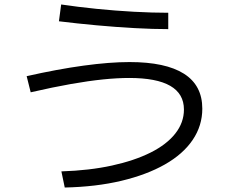

<svg xmlns="http://www.w3.org/2000/svg" viewBox="-20 -792 1040 857"><path d="M254 -27Q379 -31 479.5 -53Q580 -75 652 -111Q724 -147 762.5 -196Q801 -245 801 -303Q801 -444 557 -444Q504 -444 440 -437.5Q376 -431 296.5 -417Q217 -403 117 -380L99 -452Q236 -483 352.5 -499Q469 -515 558 -515Q719 -515 801 -463Q883 -411 883 -307Q883 -231 840 -167.5Q797 -104 716 -58Q635 -12 522 15Q409 42 269 45ZM731 -662Q664 -662 581.5 -666.5Q499 -671 411.5 -679Q324 -687 243 -697L253 -772Q327 -761 411 -752.5Q495 -744 578 -739.5Q661 -735 731 -735Z"/></svg>

Font: M PLUS 1 Code
Style: Regular
Weight: 400
Designer: Coji Morishita
Foundry: UNDERFOREST DESIGN
Version: Version 1.005